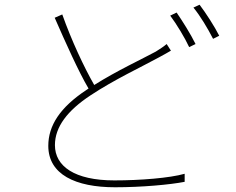

<svg xmlns="http://www.w3.org/2000/svg" viewBox="-20 -773 996 811"><path d="M684 -587C671 -576 657 -567 638 -555C579 -523 473 -474 378 -414C335 -489 282 -602 243 -712L211 -698C257 -593 312 -470 354 -399L345 -393C233 -319 184 -242 184 -157C184 -36 299 18 466 18C579 18 699 7 760 -5V-39C697 -21 572 -11 463 -11C295 -11 212 -71 212 -160C212 -237 265 -306 362 -370C461 -436 583 -493 652 -531C673 -542 688 -551 702 -559ZM699 -707C726 -671 761 -613 779 -574L806 -587C785 -630 750 -685 726 -720ZM797 -741C826 -706 858 -652 880 -609L906 -622C887 -660 849 -719 823 -753Z"/></svg>

Font: Kinto Sans Thin
Style: Regular
Weight: 100
Designer: Authors: Ryoko NISHIZUKA  (kana & ideographs); Paul D. Hunt (Latin, Greek & Cyrillic); Wenlong ZHANG  (bopomofo); Sandol
Foundry: Adobe Systems Incorporated, ookami Inc.
Version: Version 0.001